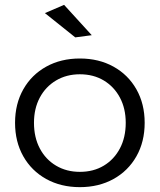

<svg xmlns="http://www.w3.org/2000/svg" viewBox="-20 -769 658 791"><path d="M309 -528Q387 -528 447.5 -494.5Q508 -461 542 -401Q576 -341 576 -263Q576 -185 542 -125Q508 -65 447.5 -31.5Q387 2 309 2Q231 2 170.5 -31.5Q110 -65 76 -125Q42 -185 42 -263Q42 -341 76 -401Q110 -461 170.5 -494.5Q231 -528 309 -528ZM309 -463Q254 -463 211 -437.5Q168 -412 144 -367Q120 -322 120 -263Q120 -203 144 -157.5Q168 -112 211 -86.5Q254 -61 309 -61Q365 -61 407.5 -86.5Q450 -112 474 -157.5Q498 -203 498 -263Q498 -322 474 -367Q450 -412 407.5 -437.5Q365 -463 309 -463ZM244 -749 358 -624 290 -615 165 -715Z"/></svg>

Font: Alexandria Light
Style: Regular
Weight: 300
Designer: Mohamed Gaber
Foundry: Kief Type Foundry
Version: Version 5.100